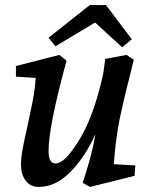

<svg xmlns="http://www.w3.org/2000/svg" viewBox="-20 -727 595 759"><path d="M63 -74Q63 -103 69 -136Q75 -169 88 -226Q102 -290 110 -332Q118 -374 121 -419L43 -424V-466L215 -510L243 -487Q172 -227 172 -130Q172 -81 199 -81Q218 -81 239.5 -102Q261 -123 289 -167Q350 -262 388 -435L396 -494L480 -510L509 -491Q469 -334 453 -256Q437 -178 430 -78L515 -73L512 -32L336 12L307 -4Q326 -63 338 -107.5Q350 -152 357 -196Q315 -104 257 -46Q199 12 133 12Q100 12 81.5 -13Q63 -38 63 -74ZM172 -578 335 -707H399L501 -572L463 -540L356 -638L199 -544Z"/></svg>

Font: Andada Pro SemiBold
Style: Italic
Weight: 600
Italic angle: -6.99998°
Designer: Carolina Giovagnoli
Foundry: Huerta Tipografica
Version: Version 3.005